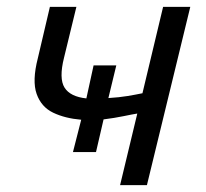

<svg xmlns="http://www.w3.org/2000/svg" viewBox="-20 -538 600 558"><path d="M329 0 379 -208Q366 -206 339.5 -200.5Q313 -195 281 -191L259 -96H192L216 -190Q169 -194 134.5 -210.5Q100 -227 86.5 -265Q73 -303 90 -369L125 -518H202L166 -370Q151 -310 167.5 -283.5Q184 -257 231 -252L252 -348H318L295 -253Q327 -255 351 -259Q375 -263 394 -267L454 -518H533L407 0Z"/></svg>

Font: Ubuntu Sans Mono
Style: Italic
Weight: 400
Italic angle: -13.5°
Monospace: yes
Designer: Dalton Maag Ltd
Foundry: Dalton Maag Ltd
Version: Version 1.006